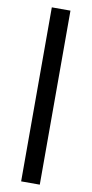

<svg xmlns="http://www.w3.org/2000/svg" viewBox="-101 -849 480 1004"><g transform="rotate(10 138.5 -347.0)"><path d="M89 -809H188V115H89Z"/></g></svg>

Font: Alexandria Medium
Style: Regular
Weight: 500
Designer: Mohamed Gaber
Foundry: Kief Type Foundry
Version: Version 5.100